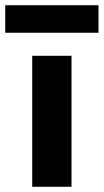

<svg xmlns="http://www.w3.org/2000/svg" viewBox="-66 -713 396 733"><path d="M-46 -693H310V-588H-46ZM57 -500H207V0H57Z"/></svg>

Font: CBA Beacon Sans Extra Bold
Style: Regular
Weight: 800
Designer: Wei Huang
Foundry: Wei Huang
Version: Version 1.002